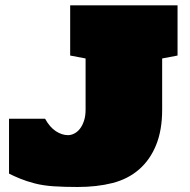

<svg xmlns="http://www.w3.org/2000/svg" viewBox="-20 -708 730 736"><path d="M601.6 -287.6Q601.6 -209.5 578.6 -152.6Q555.7 -95.7 513.2 -58.6Q470.7 -21.5 410.9 -6.3Q351.1 8.8 277.3 8.8Q226.1 8.8 185.5 6.1Q145 3.4 113.3 -4.9Q81.5 -13.2 57.1 -23.2Q32.7 -33.2 14.6 -42.5V-252.9H152.8Q170.4 -220.7 193.8 -205.3Q217.3 -189.9 240.7 -189.9Q252.9 -189.9 265.1 -196.3Q277.3 -202.6 286.9 -215.1Q296.4 -227.5 302.2 -245.6Q308.1 -263.7 308.1 -287.6V-483.9L249 -495.1V-687.5H660.6V-495.1L601.6 -483.9Z"/></svg>

Font: Holtwood One SC
Style: Regular
Weight: 400
Version: Version 1.000